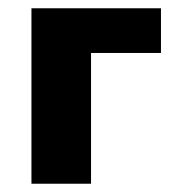

<svg xmlns="http://www.w3.org/2000/svg" viewBox="-20 -444 432 464"><path d="M56 0V-424H200V0ZM132 -316V-424H369V-316Z"/></svg>

Font: Ysabeau Office ExtraBold
Style: Regular
Weight: 800
Designer: Christian Thalmann (Catharsis Fonts)
Version: Version 2.001;gftools[0.9.30]; featfreeze: tnum,lnum,ss02